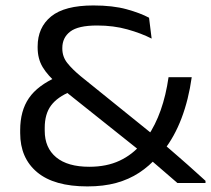

<svg xmlns="http://www.w3.org/2000/svg" viewBox="-20 -671 774 704"><path d="M630.5 0Q621.5 -8 604.5 -22.5Q587.5 -37 568.2 -53.8Q549 -70.5 532.2 -84.8Q515.5 -99 507 -106.5L493.5 -117.5L205 -347.5L192 -362.5Q155 -394 136.5 -424.8Q118 -455.5 118 -497V-500.5Q118 -570.5 167.5 -610.8Q217 -651 322.5 -651Q394 -651 444.5 -637Q495 -623 526.5 -606L536 -529.5Q498 -549 447.2 -563.2Q396.5 -577.5 336 -577.5Q266.5 -577.5 237.5 -555.2Q208.5 -533 208.5 -495V-493Q208.5 -463 226.8 -440Q245 -417 276.5 -391L543.5 -175.5L570 -152Q587 -137.5 603.5 -123.2Q620 -109 636 -95Q652 -81 668.2 -66.8Q684.5 -52.5 700.5 -37.8Q716.5 -23 733.5 -8V0ZM300.5 12.5Q178.5 12.5 116.2 -39.5Q54 -91.5 54 -183V-194Q54 -264.5 86 -311.2Q118 -358 191 -390L239.5 -335.5Q190.5 -315.5 167.2 -284.2Q144 -253 144 -202.5V-191.5Q144 -129 186 -94.2Q228 -59.5 307.5 -59.5Q371 -59.5 418.5 -81.8Q466 -104 500.5 -145.5L520.5 -169.5Q550 -212.5 569.2 -267Q588.5 -321.5 598 -388H683Q671.5 -305.5 645.5 -237.2Q619.5 -169 580 -119L558 -97Q527.5 -62 490 -37.5Q452.5 -13 406 -0.2Q359.5 12.5 300.5 12.5Z"/></svg>

Font: Anek Gujarati SemiExpanded
Style: Regular
Weight: 400
Width: 6
Designer: Mrunmayee Ghaisas (Gujarati), Yesha Goshar (Latin)
Foundry: Ek Type
Version: Version 1.003